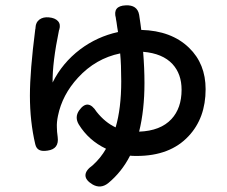

<svg xmlns="http://www.w3.org/2000/svg" viewBox="-20 -634 849 719"><path d="M327 57Q300 41 300 22.5Q300 4 327 -15Q357 -42 377 -77Q312 -108 275 -168Q259 -195 276 -220Q309 -267 342 -215Q374 -175 413 -157Q434 -228 434 -330Q434 -393 430 -434Q338 -415 272 -343Q213 -279 197 -200Q192 -176 193 -157Q193 -142 196 -121Q202 -76 158 -70Q138 -67 128 -72Q116 -77 112 -94Q92 -179 92 -276Q92 -368 112 -524Q113 -527 113 -528.5Q113 -530 113 -531Q114 -551 128 -561Q142 -571 163 -569Q186 -567 197 -555Q208 -543 202 -523Q201 -522 201 -521Q176 -400 177 -325Q213 -398 280 -449Q344 -497 422 -514Q421 -520 419 -532Q416 -555 414 -564Q414 -565 414 -566Q401 -612 451 -614Q494 -616 501 -579Q503 -568 506 -545Q508 -530 509 -522Q622 -519 688 -455Q750 -395 750 -300Q750 -192 686 -124Q617 -50 492 -50Q475 -50 467 -51Q436 10 385 52Q357 74 327 57ZM501 -141Q581 -144 622 -188Q660 -229 660 -298Q660 -357 626 -394Q589 -434 516 -440Q521 -378 521 -323Q521 -222 501 -141Z"/></svg>

Font: GenSenRounded TW M
Style: Regular
Weight: 500
Version: Version 1.501;PS 1;hotconv 16.6.51;makeotf.lib2.5.65220